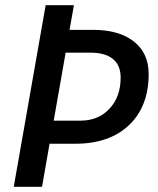

<svg xmlns="http://www.w3.org/2000/svg" viewBox="-20 -720 609 740"><path d="M156 -700H265L248 -605H338Q439 -605 496 -560Q553 -515 553 -435Q553 -310 477.5 -238Q402 -166 270 -166H171L142 0H33ZM290 -255Q359 -255 402 -301Q445 -347 445 -421Q445 -468 415.5 -492.5Q386 -517 329 -517H233L187 -255Z"/></svg>

Font: Sarabun Medium
Style: Italic
Weight: 500
Italic angle: -10°
Designer: Suppakit Chalermlarp | Katatrad Co.,Ltd.
Foundry: Cadson Demak Co.,Ltd.
Version: Version 1.000; ttfautohint (v1.6)